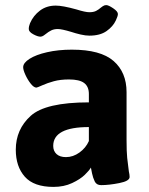

<svg xmlns="http://www.w3.org/2000/svg" viewBox="-20 -726 585 754"><path d="M42 -138Q42 -218 100.5 -271Q159 -324 329 -324V-357Q329 -386 310.5 -400Q292 -414 251 -414Q217 -414 191.5 -407Q166 -400 146 -391Q126 -382 123 -382Q113 -382 101 -397Q89 -412 80 -431.5Q71 -451 71 -462Q71 -479 96 -495Q121 -511 165 -521Q209 -531 262 -531Q375 -531 426 -486.5Q477 -442 477 -364V-176Q477 -130 479.5 -106Q482 -82 486 -53Q489 -40 489 -31Q489 -15 448.5 -7Q408 1 377 1Q359 1 352 -13.5Q345 -28 341.5 -45Q338 -62 337 -68Q331 -57 313 -39.5Q295 -22 263 -7Q231 8 190 8Q113 8 77.5 -32Q42 -72 42 -138ZM329 -172V-227Q189 -227 189 -153Q189 -133 202 -121Q215 -109 239 -109Q267 -109 292 -127Q317 -145 329 -172ZM93 -612Q93 -623 98 -635Q111 -665 137 -684.5Q163 -704 199 -704Q226 -704 280 -689Q315 -678 331 -678Q347 -678 357 -683Q367 -688 376 -696Q377 -697 383.5 -701.5Q390 -706 397 -706Q406 -706 424.5 -693.5Q443 -681 443 -671Q443 -663 435 -646Q424 -622 398.5 -604Q373 -586 331 -586Q316 -586 296.5 -590.5Q277 -595 259 -601Q222 -612 207 -612Q192 -612 181 -606.5Q170 -601 159 -592Q158 -591 151.5 -586.5Q145 -582 139 -582Q128 -582 110.5 -591.5Q93 -601 93 -612Z"/></svg>

Font: Asap-Bold
Style: Bold
Weight: 700
Designer: Pablo Cosgaya
Foundry: Omnibus-Type
Version: Version 2.000; ttfautohint (v1.8)